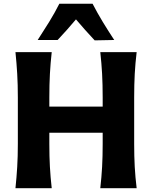

<svg xmlns="http://www.w3.org/2000/svg" viewBox="-20 -986 797 1006"><path d="M61 0Q67 -57.5 70.2 -111.5Q73.5 -165.5 73.5 -232.5V-474.5Q73.5 -543.5 70.2 -598.8Q67 -654 61 -713H251Q244.5 -654 241.5 -598.8Q238.5 -543.5 238.5 -474.5V-427.5H518V-474.5Q518 -543.5 515 -598.8Q512 -654 505.5 -713H696Q689 -654 686 -598.8Q683 -543.5 683 -474.5V-232.5Q683 -165.5 686 -111.5Q689 -57.5 696 0H505.5Q512 -57.5 515 -111.5Q518 -165.5 518 -232.5V-290.5H238.5V-232.5Q238.5 -165.5 241.5 -111.5Q244.5 -57.5 251 0ZM476 -774.5Q424.5 -829.5 378 -884.5Q333 -830.5 282 -776.5H177.5Q208.5 -824 237.8 -871.5Q267 -919 291 -966.5H465Q489.5 -919 518.5 -871.2Q547.5 -823.5 578.5 -776.5Z"/></svg>

Font: Commissioner Flair
Style: Bold
Weight: 700
Designer: Kostas Bartsokas
Foundry: Kostas Bartsokas
Version: Version 1.000; ttfautohint (v1.8.3)